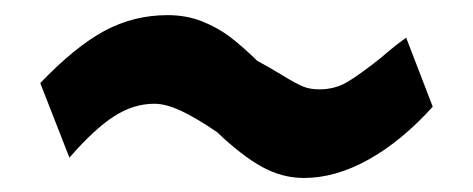

<svg xmlns="http://www.w3.org/2000/svg" viewBox="-20 -404 640 260"><path d="M274 -225Q245.5 -244.5 225 -254Q204.5 -263.5 189 -263.5Q160.5 -263.5 134 -246.2Q107.5 -229 74 -190.5L34.5 -291.5Q82 -341 121.5 -362.2Q161 -383.5 207 -383.5Q232.5 -383.5 253.8 -375Q275 -366.5 291.5 -354Q308 -341.5 328.5 -321.5Q345.5 -312.5 362.5 -302Q380.5 -291 390 -287Q399.5 -283 412.5 -283Q433 -283 449.5 -292.5Q466 -302 495.5 -325.5Q514.5 -342 530 -353L566 -259.5Q524 -213 479.2 -188Q434.5 -163 391.5 -163Q362 -163 334.5 -178.2Q307 -193.5 274 -225Z"/></svg>

Font: JuliaMono Medium
Style: Italic
Weight: 500
Italic angle: -9°
Monospace: yes
Designer: cormullion
Foundry: corm
Version: Version 0.054; ttfautohint (v1.8.4)